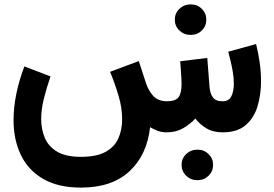

<svg xmlns="http://www.w3.org/2000/svg" viewBox="-20 -601 1246 872"><path d="M804.7 147.9Q804.7 118.7 825.7 98.6Q846.7 78.6 876.5 78.6Q906.7 78.6 927.2 98.6Q947.8 118.7 947.8 147.9Q947.8 177.2 927.2 197.3Q906.7 217.3 876.5 217.3Q846.7 217.3 825.7 197.3Q804.7 177.2 804.7 147.9ZM773.9 -511.7Q773.9 -541 794.9 -561Q815.9 -581.1 845.7 -581.1Q876 -581.1 896.5 -561Q917 -541 917 -511.7Q917 -482.4 896.5 -462.4Q876 -442.4 845.7 -442.4Q815.9 -442.4 794.9 -462.4Q773.9 -482.4 773.9 -511.7ZM736.3 0Q713.9 0 695.6 -7.1Q677.2 -14.2 661.6 -23.4Q647.9 102.5 568.1 176.8Q488.3 251 348.1 251Q243.2 251 175 210.9Q106.9 170.9 74.2 101.6Q41.5 32.2 41.5 -54.7Q41.5 -112.8 54.2 -175Q66.9 -237.3 90.8 -299.3L209.5 -253.9Q191.4 -202.1 179.2 -152.8Q167 -103.5 167 -60.5Q167 -13.7 183.6 25.4Q200.2 64.5 239.7 87.9Q279.3 111.3 348.1 111.3Q418.5 111.3 459.2 88.9Q500 66.4 517.3 27.8Q534.7 -10.7 534.7 -59.6Q534.7 -112.3 517.8 -168.2Q501 -224.1 480 -274.9L610.4 -323.7L643.1 -223.1Q654.3 -189 676 -165.3Q697.8 -141.6 737.3 -141.1Q777.8 -141.1 791.3 -159.9Q804.7 -178.7 804.7 -221.7Q804.7 -228.5 803.7 -245.8Q802.7 -263.2 801.3 -284.2Q799.8 -305.2 798.3 -322.8L921.4 -337.9L931.6 -206.1Q934.1 -176.3 946.8 -158.7Q959.5 -141.1 990.7 -141.1Q1020 -141.1 1031 -164.3Q1042 -187.5 1042 -219.7Q1042 -247.6 1036.9 -277.1Q1031.7 -306.6 1025.6 -330.8Q1019.5 -355 1016.6 -366.2L1143.1 -400.9Q1152.8 -362.3 1159.2 -318.6Q1165.5 -274.9 1165.5 -231.9Q1165.5 -171.4 1149.7 -118.4Q1133.8 -65.4 1095.7 -32.7Q1057.6 0 991.7 0Q947.3 0 917.5 -18.1Q887.7 -36.1 867.2 -62.5Q842.3 -36.1 810.8 -18.1Q779.3 0 736.3 0Z"/></svg>

Font: Vazirmatn RD FD ExtraBold
Style: Regular
Weight: 800
Designer: Saber Rastikerdar
Foundry: Saber Rastikerdar
Version: Version 33.003